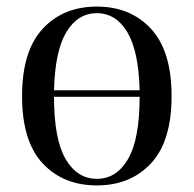

<svg xmlns="http://www.w3.org/2000/svg" viewBox="-20 -549 588 583"><path d="M501 -257Q501 -120 438.5 -53Q376 14 274 14Q172 14 109.5 -53Q47 -120 47 -257Q47 -394 109.5 -461.5Q172 -529 274 -529Q376 -529 438.5 -461.5Q501 -394 501 -257ZM144 -275H404Q401 -394 366.5 -451.5Q332 -509 274 -509Q216 -509 181.5 -451.5Q147 -394 144 -275ZM404 -255H144Q144 -127 179 -66.5Q214 -6 274 -6Q334 -6 369 -66.5Q404 -127 404 -255Z"/></svg>

Font: Myanmar April Display
Style: Regular
Weight: 400
Designer: Khon Soe Zaw Thu
Foundry: Myanmar OS
Version: Version 2.50 April 12, 2019